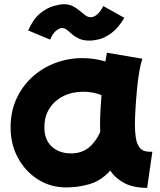

<svg xmlns="http://www.w3.org/2000/svg" viewBox="-20 -824 769 925"><path d="M299 79Q224 79 163 40.5Q102 2 66.5 -63.5Q31 -129 31 -210Q31 -286 59 -347.5Q87 -409 135.5 -453Q184 -497 246 -520.5Q308 -544 376 -544Q433 -544 488 -528Q492 -549 495 -570L666 -541Q659 -522 652 -484Q645 -446 640.5 -399Q636 -352 633 -305Q630 -258 630 -220Q630 -189 634.5 -159.5Q639 -130 654 -111.5Q669 -93 700 -93H714L689 81Q623 81 580 58.5Q537 36 511 -2Q468 46 413 62.5Q358 79 299 79ZM195 -190Q200 -142 234.5 -113.5Q269 -85 322 -85Q373 -85 407 -112.5Q441 -140 463 -188Q462 -204 462 -221Q462 -256 464 -293Q466 -330 469 -366Q427 -382 381 -382Q327 -382 284.5 -360.5Q242 -339 218 -301Q194 -263 194 -213Q194 -207 194 -201Q194 -195 195 -190ZM115.7 -677.3Q140.2 -733.1 174 -760.1Q207.9 -787 239.2 -795.3Q270.6 -803.7 287.2 -803.7Q312.7 -803.7 330.8 -794.4Q349 -785.1 363.7 -772.3Q378.4 -759.6 391.1 -750.3Q403.9 -741 417.6 -741Q434.2 -741 450.9 -757.1Q467.6 -773.3 477.4 -794.9L579.3 -738Q548.9 -688 516.6 -664.5Q484.2 -641 456.8 -634.6Q429.3 -628.3 412.7 -628.3Q381.3 -628.3 361.2 -637.6Q341.1 -646.9 327.9 -658.6Q314.7 -670.4 303.4 -679.7Q292.1 -689 278.4 -689Q265.7 -689 249 -674.8Q232.4 -660.6 221.6 -633.2Z"/></svg>

Font: Mochiy Pop P One
Style: Regular
Weight: 400
Designer: FONTDASU
Foundry: FONTDASU / Google Inc. / Adobe
Version: Version 2.000